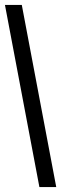

<svg xmlns="http://www.w3.org/2000/svg" viewBox="-20 -689 247 775"><path d="M207 66H139L0 -669H68Z"/></svg>

Font: Bricolage Grotesque 48pt Condensed Light
Style: Regular
Weight: 300
Width: 3
Designer: Mathieu Triay
Foundry: Atelier Triay
Version: Version 1.000; ttfautohint (v1.8.4.7-5d5b);gftools[0.9.32]